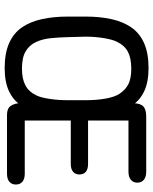

<svg xmlns="http://www.w3.org/2000/svg" viewBox="63 -709 656 822"><g transform="rotate(90 391.0 -298.0)"><path d="M496 -520H715Q737 -520 749.5 -530Q762 -540 762 -558Q762 -576 749.5 -586Q737 -596 715 -596H479Q448 -596 435 -583Q422 -570 422 -540V-56Q422 -33 433 -16.5Q444 0 471 0H724Q746 0 758 -10Q770 -20 770 -38Q770 -56 758 -66Q746 -76 724 -76H496V-273H682Q704 -273 715.5 -283Q727 -293 727 -310Q727 -328 715.5 -337.5Q704 -347 682 -347H496ZM51 -337V-259Q51 -199 62 -149Q73 -99 97.5 -63.5Q122 -28 165 -9Q208 10 271 10Q332 10 371.5 -9Q411 -28 433.5 -63.5Q456 -99 465.5 -148.5Q475 -198 475 -259V-337Q475 -398 465.5 -447.5Q456 -497 433.5 -532.5Q411 -568 371.5 -587Q332 -606 271 -606Q208 -606 165 -587Q122 -568 97.5 -532.5Q73 -497 62 -447.5Q51 -398 51 -337ZM139 -259 137 -337Q137 -377 143 -413.5Q149 -450 158 -469Q174 -503 201.5 -517.5Q229 -532 274 -532Q315 -532 339.5 -520Q364 -508 382 -481Q395 -461 402 -422.5Q409 -384 409 -337V-259Q409 -220 403.5 -183Q398 -146 389 -127Q373 -93 345 -78.5Q317 -64 274 -64Q226 -64 199.5 -80Q173 -96 160 -124Q147 -152 143.5 -187Q140 -222 139 -259Z"/></g></svg>

Font: Beiruti Medium
Style: Regular
Weight: 500
Designer: Arlette Boutros
Foundry: Boutros
Version: Version 1.41